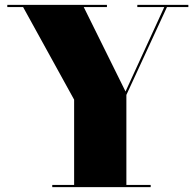

<svg xmlns="http://www.w3.org/2000/svg" viewBox="-20 -770 804 790"><path d="M195 -9H285V-360L75 -741H10V-750H420V-741H324.5L496.5 -393.5L656 -741H545V-750H755V-741H667L500 -379.5V-9H600V0H195Z"/></svg>

Font: Bodoni* 24pt Fatface
Style: Regular
Weight: 900
Version: Version 2.3